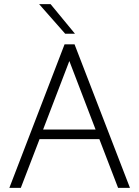

<svg xmlns="http://www.w3.org/2000/svg" viewBox="-20 -902 669 922"><path d="M25 0ZM457 -234H170L80 0H25L290 -689H338L604 0H547ZM439 -280 313 -609 187 -280ZM168 -882H223L340 -740H293Z"/></svg>

Font: Martel Sans ExtraLight
Style: Regular
Weight: 275
Designer: Dan Reynolds and Mathieu Réguer
Foundry: Dan Reynolds and Mathieu Réguer
Version: Version 1.002; ttfautohint (v1.1) -l 5 -r 5 -G 72 -x 0 -D la